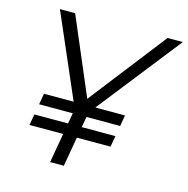

<svg xmlns="http://www.w3.org/2000/svg" viewBox="-111 -869 953 975"><g transform="rotate(15 365.5 -381.5)"><path d="M651 -763H731L388 -327H544L534 -269H357L347 -213H524L514 -155H337L310 0H238L265 -155H88L98 -213H275L285 -269H108L118 -327H274L85 -763H165L337 -359Z"/></g></svg>

Font: Open Sauce One Light Italic
Style: Regular
Weight: 300
Italic angle: -10°
Designer: Alfredo Marco Pradil
Foundry: Creative Sauce Fz LLC
Version: Version 1.477